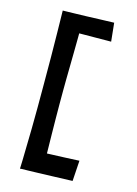

<svg xmlns="http://www.w3.org/2000/svg" viewBox="-126 -768 695 974"><g transform="rotate(15 222.0 -280.5)"><path d="M79 139Q80 126 80.5 96Q81 66 82 23.5Q83 -19 84 -72Q85 -125 85 -183.5Q85 -242 85 -303Q85 -380 84.5 -450.5Q84 -521 83 -576.5Q82 -632 81.5 -663Q81 -694 81 -692L192 -671Q192 -621 191.5 -577.5Q191 -534 190.5 -497Q190 -460 189.5 -427Q189 -394 188.5 -362.5Q188 -331 188 -300Q188 -262 188 -226Q188 -190 188.5 -152.5Q189 -115 189.5 -73Q190 -31 191 18.5Q192 68 192 128ZM79 139 106 33Q115 33 130 32Q145 31 168 30Q191 29 220 28Q249 27 284 25.5Q319 24 360 22L353 130Q295 132 250.5 133.5Q206 135 173.5 136Q141 137 120 137.5Q99 138 89 138Q79 138 79 139ZM99 -601 81 -692Q88 -692 104.5 -692.5Q121 -693 145.5 -693.5Q170 -694 202 -695Q234 -696 271 -697.5Q308 -699 349 -700L359 -603Q361 -603 339 -603Q317 -603 283 -602.5Q249 -602 212 -602Q175 -602 144 -601.5Q113 -601 99 -601Z"/></g></svg>

Font: Truculenta ExtraBold
Style: Regular
Weight: 800
Version: Version 1.002